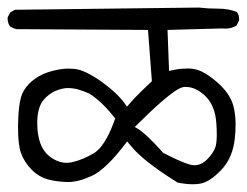

<svg xmlns="http://www.w3.org/2000/svg" viewBox="-20 -573 646 503"><path d="M600.6 -541.5Q579.1 -550.3 552.5 -550.3Q525.9 -550.3 500.5 -553.2L19 -547.4L6.8 -540.5L0 -527.3Q0 -525.9 0 -524.9Q0 -512.7 6.3 -503.9Q14.2 -498.5 24.4 -496.6L367.7 -494.6L377.9 -360.4Q343.8 -328.1 332 -315.4Q323.7 -306.6 312.5 -293.5Q305.2 -304.7 301.3 -309.1Q294.4 -317.4 288.1 -323.7Q271 -340.8 246.1 -358.9Q202.1 -390.1 174.3 -392.6Q168 -393.1 163.3 -393.1Q158.7 -393.1 152.3 -393.1Q136.2 -392.1 115.7 -386.7Q80.1 -377.4 56.2 -353.5Q40.5 -337.4 35.2 -318.8Q28.3 -296.4 27.3 -246.6Q27.3 -241.7 27.3 -236.8Q27.3 -194.3 34.7 -172.9Q43.5 -147.9 64 -127.4Q83.5 -108.4 108.2 -102.3Q132.8 -96.2 159.4 -96.2Q186 -96.2 221.7 -112.8Q257.3 -129.4 309.6 -197.8L313 -202.6Q324.7 -188 334.7 -177.7Q344.7 -167.5 356.4 -157.5Q368.2 -147.5 382.3 -137.2Q409.7 -116.7 445.3 -94.7Q467.3 -90.3 484.9 -90.3Q495.1 -90.3 503.9 -91.8Q528.8 -95.7 559.3 -127.4Q589.8 -159.2 595.2 -210.4Q597.2 -229.5 597.2 -246.1Q597.2 -274.4 591.3 -295.9Q582.5 -328.6 547.9 -358.4Q513.2 -388.2 488.3 -392.1Q479.5 -393.6 474.4 -393.6Q469.2 -393.6 466.8 -393.3Q464.4 -393.1 460.4 -393.1Q456.5 -393.1 452.6 -392.6Q448.7 -392.1 444.8 -391.6Q437 -390.1 422.9 -387.2L418.9 -494.6L561 -498.5Q561 -498.5 561.5 -498.5Q565.9 -498 570.3 -498Q586.4 -498 599.6 -505.9L606.4 -519.5Q606.4 -521 606.4 -523.2Q606.4 -525.4 606 -528.8Q605 -536.1 600.6 -541.5ZM467.3 -345.2Q492.2 -345.2 517.1 -322.3Q543.9 -296.9 546.9 -248.5Q547.9 -232.9 547.9 -220.7Q547.9 -195.3 543.5 -185.5Q537.6 -170.4 522.5 -155.3Q507.3 -140.1 488.8 -140.1Q470.2 -140.1 407.7 -172.4Q361.8 -224.1 338.4 -237.3L333 -240.2Q413.6 -320.8 446.8 -339.4Q456.1 -344.7 462.9 -345.2Q465.3 -345.2 467.3 -345.2ZM154.3 -146.5Q130.9 -146.5 108.9 -164.1Q77.6 -189 77.6 -251Q77.6 -292.5 95.2 -312.5Q115.2 -335 144.5 -340.8Q151.4 -342.3 156.7 -342.3Q172.9 -342.3 186.5 -338.1Q200.2 -334 213.4 -328.1Q213.4 -328.1 213.9 -328.1Q247.6 -306.2 280.3 -264.6L281.7 -262.7Q271.5 -232.9 260.7 -213.4Q245.1 -184.1 227.1 -172.4Q197.3 -154.3 168 -147.9Q161.1 -146.5 154.3 -146.5Z"/></svg>

Font: Bakudai
Style: Light
Weight: 300
Version: Version 1.48